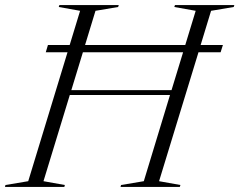

<svg xmlns="http://www.w3.org/2000/svg" viewBox="-60 -735 942 755"><path d="M120 -529.5 128.5 -558H214L255 -692.5L171 -707.5L173.5 -715H407L404.5 -707.5L315.5 -692.5L274.5 -558H668.5L709.5 -692.5L625.5 -707.5L628 -715H861.5L859 -707.5L770 -692.5L729 -558H816.5L807.5 -529.5H720.5L565.5 -22.5L649.5 -7.5L647 0H414L416 -7.5L505.5 -22.5L608.5 -361.5H214.5L111 -22.5L195 -7.5L193 0H-40.5L-38.5 -7.5L51 -22.5L205.5 -529.5ZM220.5 -380.5H614.5L660 -529.5H266Z"/></svg>

Font: Newsreader 72pt Light
Style: Italic
Weight: 300
Italic angle: -17°
Designer: Hugues Gentile
Foundry: Production Type
Version: Version 1.003; ttfautohint (v1.8.3)